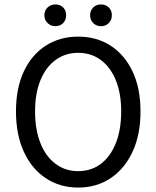

<svg xmlns="http://www.w3.org/2000/svg" viewBox="-20 -833 704 865"><path d="M332 12Q250 12 186.5 -30Q123 -72 87.5 -149Q52 -226 52 -331Q52 -436 87.5 -511.5Q123 -587 186.5 -627.5Q250 -668 332 -668Q415 -668 478 -627.5Q541 -587 577 -511.5Q613 -436 613 -331Q613 -226 577 -149Q541 -72 478 -30Q415 12 332 12ZM332 -62Q391 -62 434.5 -95Q478 -128 502 -188.5Q526 -249 526 -331Q526 -412 502 -471Q478 -530 434.5 -562.5Q391 -595 332 -595Q274 -595 230 -562.5Q186 -530 162 -471Q138 -412 138 -331Q138 -249 162 -188.5Q186 -128 230 -95Q274 -62 332 -62ZM229 -715Q209 -715 194.5 -729Q180 -743 180 -764Q180 -786 194.5 -799.5Q209 -813 229 -813Q251 -813 264.5 -799.5Q278 -786 278 -764Q278 -743 264.5 -729Q251 -715 229 -715ZM435 -715Q414 -715 400 -729Q386 -743 386 -764Q386 -786 400 -799.5Q414 -813 435 -813Q456 -813 470 -799.5Q484 -786 484 -764Q484 -743 470 -729Q456 -715 435 -715Z"/></svg>

Font: Source Sans 3
Style: Regular
Weight: 400
Designer: Paul D. Hunt
Foundry: Adobe
Version: Version 3.046;hotconv 1.0.118;makeotfexe 2.5.65603